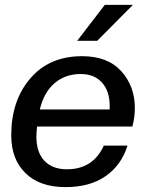

<svg xmlns="http://www.w3.org/2000/svg" viewBox="-20 -756 598 786"><path d="M248 10Q143 10 84.5 -47Q26 -104 26 -202Q26 -344 104 -435Q182 -526 316 -526Q421 -526 476.5 -464.5Q532 -403 532 -314Q532 -276 522 -238H132Q129 -216 129 -197Q129 -132 162 -97.5Q195 -63 254 -63Q361 -63 405 -160H502Q477 -80 412.5 -35Q348 10 248 10ZM310 -453Q248 -453 204 -416Q160 -379 143 -308H429V-323Q429 -383 397.5 -418Q366 -453 310 -453ZM378 -589H296L409 -736H524Z"/></svg>

Font: Creato Display Medium
Style: Italic
Weight: 500
Italic angle: -10°
Version: Version 1.000